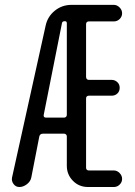

<svg xmlns="http://www.w3.org/2000/svg" viewBox="-20 -750 540 770"><path d="M228.5 -657.2 155.3 -289.1Q154.3 -284.2 156.7 -281.2Q159.2 -278.3 164.1 -278.3H237.3Q241.2 -278.3 244.6 -281.2Q248 -284.2 248 -289.1V-657.2Q248 -665 240.2 -665Q229.5 -665 228.5 -657.2ZM57.6 0Q43 0 34.2 -12.2Q25.4 -24.4 28.3 -38.1L163.1 -647.5Q170.9 -683.6 199.7 -707Q228.5 -730.5 266.6 -730.5H436.5Q449.2 -730.5 459.5 -720.2Q469.7 -710 469.7 -696.8Q469.7 -683.6 460 -673.8Q450.2 -664.1 436.5 -664.1H335.9Q331.1 -664.1 328.1 -661.1Q325.2 -658.2 325.2 -653.3V-441.4Q325.2 -436.5 328.1 -433.1Q331.1 -429.7 335.9 -429.7H427.7Q440.4 -429.7 450.2 -420.9Q460 -412.1 460 -397.9Q460 -383.8 450.7 -375Q441.4 -366.2 427.7 -366.2H335.9Q331.1 -366.2 328.1 -363.3Q325.2 -360.4 325.2 -355.5V-77.1Q325.2 -72.3 328.1 -69.3Q331.1 -66.4 335.9 -66.4H436.5Q449.2 -66.4 459.5 -56.2Q469.7 -45.9 469.7 -32.7Q469.7 -19.5 460 -9.8Q450.2 0 436.5 0H333Q296.9 0 272.5 -24.9Q248 -49.8 248 -85V-203.1Q248 -208 244.6 -210.9Q241.2 -213.9 237.3 -213.9H152.3Q140.6 -213.9 137.7 -203.1L105.5 -38.1Q102.5 -22.5 87.9 -11.2Q73.2 0 57.6 0Z"/></svg>

Font: Rounded-X Mgen+ 1mn regular
Style: Regular
Weight: 400
Designer: [Source Han Sans]
Ryoko NISHIZUKA  (kana & ideographs); Paul D. Hunt (Latin, Greek & Cyrillic); Wenlong ZHANG  (bopomofo
Version: Version 1.059.20150602